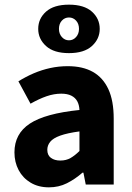

<svg xmlns="http://www.w3.org/2000/svg" viewBox="-20 -792 567 824"><path d="M190 12Q145 12 111.5 -8Q78 -28 60 -62Q42 -96 42 -138Q42 -218 108 -261.5Q174 -305 321 -320Q320 -342 311.5 -357.5Q303 -373 286 -381.5Q269 -390 243 -390Q212 -390 180 -379Q148 -368 111 -347L59 -443Q91 -463 125 -477.5Q159 -492 195.5 -500Q232 -508 271 -508Q335 -508 378.5 -483.5Q422 -459 445 -409.5Q468 -360 468 -283V0H348L338 -51H334Q302 -23 267 -5.5Q232 12 190 12ZM239 -103Q264 -103 283 -114Q302 -125 321 -144V-228Q269 -221 238.5 -210Q208 -199 195.5 -183.5Q183 -168 183 -149Q183 -126 198.5 -114.5Q214 -103 239 -103ZM276 -564Q211 -564 177.5 -594.5Q144 -625 144 -668Q144 -712 177.5 -742Q211 -772 276 -772Q341 -772 374.5 -742Q408 -712 408 -668Q408 -625 374.5 -594.5Q341 -564 276 -564ZM276 -619Q294 -619 306.5 -633Q319 -647 319 -668Q319 -690 306.5 -703.5Q294 -717 276 -717Q258 -717 245.5 -703.5Q233 -690 233 -668Q233 -647 245.5 -633Q258 -619 276 -619Z"/></svg>

Font: Source Sans 3
Style: Bold
Weight: 700
Designer: Paul D. Hunt
Foundry: Adobe
Version: Version 3.052;hotconv 1.1.0;makeotfexe 2.6.0